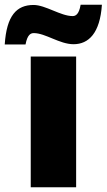

<svg xmlns="http://www.w3.org/2000/svg" viewBox="-63 -792 451 812"><path d="M368 -772H278C271 -730 256 -724 244 -724C194 -724 129 -771 79 -771C7 -771 -35 -726 -43 -604H45C53 -647 68 -652 80 -652C129 -652 189 -605 248 -605C312 -605 360 -652 368 -772ZM259 0V-553H67V0Z"/></svg>

Font: Noto Sans UI Black
Style: Regular
Weight: 900
Designer: Monotype Design Team
Foundry: Monotype Imaging Inc.
Version: Version 1.901